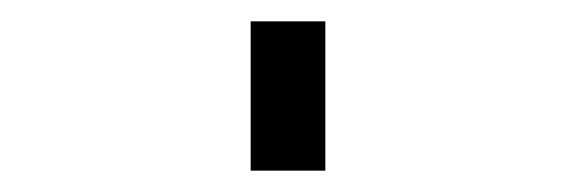

<svg xmlns="http://www.w3.org/2000/svg" viewBox="-20 60 540 180"><path d="M215 220V80H285V220Z"/></svg>

Font: Iosevka Custom
Style: Regular
Weight: 400
Monospace: yes
Designer: Belleve Invis
Foundry: Belleve Invis
Version: Version 32.5.0; ttfautohint (v1.8.4)